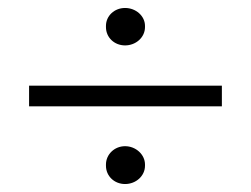

<svg xmlns="http://www.w3.org/2000/svg" viewBox="-20 -566 630 482"><path d="M294 -452C321 -452 344 -472 344 -498V-501C344 -526 321 -546 294 -546C267 -546 246 -526 246 -501V-498C246 -472 267 -452 294 -452ZM53 -299H537V-351H53ZM294 -104C321 -104 344 -124 344 -150V-153C344 -178 321 -199 294 -199C267 -199 246 -178 246 -153V-150C246 -124 267 -104 294 -104Z"/></svg>

Font: Fixel Text Light
Style: Regular
Weight: 300
Width: 4
Designer: AlfaBravo + MacPaw
Foundry: Kyrylo Tkachov, Marchela Mozhyna, Serhii Makarenko, Maria Weinstein, Zakhar Kryvoshyya
Version: Version 1.211